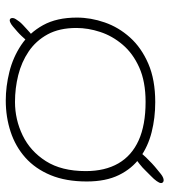

<svg xmlns="http://www.w3.org/2000/svg" viewBox="19 -554 588 666"><g transform="rotate(-90 313.0 -221.0)"><path d="M29 51Q20.5 54 15.8 51.5Q11 49 11 43.5Q11 38 17.8 28.5Q24.5 19 35 9Q43.5 1 53.8 -9.8Q64 -20.5 76 -30Q87.5 -39.5 96 -44.2Q104.5 -49 110.8 -50Q117 -51 121.5 -47.5Q128 -42.5 121.2 -33.2Q114.5 -24 100 -8.5Q89.5 2.5 79 12.2Q68.5 22 56.5 31.5Q48 38.5 41.8 43.5Q35.5 48.5 29 51ZM521 -401.5Q515.5 -397 510 -396.8Q504.5 -396.5 501.5 -399.8Q498.5 -403 499 -409.2Q499.5 -415.5 506 -423.5Q513.5 -432 520.8 -439.8Q528 -447.5 536.5 -455Q546 -463.5 554.2 -470.2Q562.5 -477 567.5 -479Q574.5 -482.5 579 -480.5Q583.5 -478.5 583.5 -471Q583.5 -466.5 579.8 -460.5Q576 -454.5 571.5 -448.5Q567.5 -443 559.2 -435.2Q551 -427.5 546.5 -423.5Q539 -417 533.8 -412Q528.5 -407 521 -401.5ZM291.5 23.5Q237 23.5 187.5 11Q138 -1.5 99.5 -29.2Q61 -57 38.8 -102.5Q16.5 -148 16.5 -214Q16.5 -286.5 38.5 -339.5Q60.5 -392.5 99.2 -427Q138 -461.5 189 -478.2Q240 -495 297.5 -495Q346 -495 396.5 -482.5Q447 -470 489.8 -441.5Q532.5 -413 558.8 -365.5Q585 -318 585 -248.5Q585 -200 568.2 -151.8Q551.5 -103.5 516 -64Q480.5 -24.5 425 -0.5Q369.5 23.5 291.5 23.5ZM292.5 -10Q363 -10 412 -32Q461 -54 491.2 -89.8Q521.5 -125.5 535.2 -167.5Q549 -209.5 549 -250Q549 -309 526.8 -349.8Q504.5 -390.5 467.5 -415.5Q430.5 -440.5 385 -451.8Q339.5 -463 292.5 -463Q231.5 -463 176.5 -436.5Q121.5 -410 87 -355.8Q52.5 -301.5 52.5 -217.5Q52.5 -151 79.2 -104.5Q106 -58 159.2 -34Q212.5 -10 292.5 -10Z"/></g></svg>

Font: Gluten Thin
Style: Regular
Weight: 100
Designer: Tyler Finck
Foundry: Etcetera Type Company
Version: Version 1.300